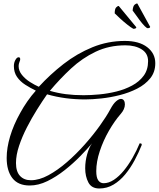

<svg xmlns="http://www.w3.org/2000/svg" viewBox="-20 -1009 904 1093"><path d="M545 64Q501 64 483 29.5Q465 -5 465 -51Q465 -92 476.5 -132Q488 -172 504 -193Q477 -161 437 -120Q397 -79 349 -41Q301 -3 250 22Q199 47 149 47Q83 47 50.5 5Q18 -37 18 -110Q18 -167 37.5 -232.5Q57 -298 95 -366Q113 -399 135.5 -431.5Q158 -464 184 -493Q153 -508 124 -526.5Q95 -545 77 -571Q59 -597 59 -633Q59 -652 67.5 -667.5Q76 -683 86 -683Q95 -683 95 -672Q95 -665 91 -657Q86 -644 86 -633Q86 -606 105 -582.5Q124 -559 151 -542Q178 -525 201 -515Q265 -585 341.5 -644.5Q418 -704 506 -740Q594 -776 691 -776Q772 -776 818 -740.5Q864 -705 864 -649Q864 -599 835.5 -563.5Q807 -528 761 -504.5Q715 -481 661.5 -467.5Q608 -454 556 -448.5Q504 -443 465 -443Q408 -443 354.5 -450Q301 -457 248 -472Q222 -435 191.5 -386.5Q161 -338 133.5 -284.5Q106 -231 88.5 -178.5Q71 -126 71 -81Q71 -32 94 -7.5Q117 17 156 17Q203 17 255.5 -11.5Q308 -40 361 -86Q414 -132 462 -186Q510 -240 548 -293Q586 -346 608 -387Q625 -419 641 -432.5Q657 -446 668 -446Q679 -446 685 -437.5Q691 -429 691 -415Q691 -387 666 -359Q632 -320 600 -264.5Q568 -209 548 -148.5Q528 -88 528 -35Q528 2 539.5 18Q551 34 570 34Q599 34 628.5 14.5Q658 -5 685 -38Q712 -71 735 -111.5Q758 -152 775 -193Q780 -193 783.5 -192Q787 -191 787 -184Q770 -141 746.5 -97Q723 -53 693 -16.5Q663 20 626 42Q589 64 545 64ZM456 -467Q496 -467 545 -471.5Q594 -476 642.5 -488Q691 -500 732 -522Q773 -544 798 -578Q823 -612 823 -661Q823 -705 786.5 -728Q750 -751 694 -751Q601 -751 524.5 -714.5Q448 -678 384.5 -619Q321 -560 264 -492Q308 -479 354.5 -473Q401 -467 456 -467ZM817 -849Q805 -857 789 -876.5Q773 -896 758.5 -917Q744 -938 735 -949Q737 -974 746 -982Q755 -990 762 -989L835 -856Q834 -851 829 -849.5Q824 -848 817 -849ZM739 -845Q726 -852 704.5 -869Q683 -886 663 -904.5Q643 -923 633 -933Q633 -958 641 -966.5Q649 -975 656 -975L756 -854Q756 -849 751 -847Q746 -845 739 -845Z"/></svg>

Font: Great Vibes
Style: Regular
Weight: 400
Designer: Robert E. Leuschke, Viktoriya Grabowska, Viviana Monsalve, Eben Sorkin
Foundry: Robert E. Leuschke
Version: Version 1.103; ttfautohint (v1.8.4.7-5d5b)